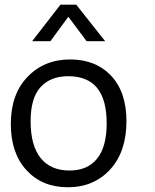

<svg xmlns="http://www.w3.org/2000/svg" viewBox="-20 -789 655 809"><path d="M25.6 -266.7Q25.6 -392.3 96.2 -465.4Q166.7 -538.5 275.6 -538.5Q383.3 -538.5 448.1 -469.9Q512.8 -401.3 512.8 -278.2Q512.8 -150 444.2 -75Q375.6 0 265.4 0Q157.7 0 91.7 -71.8Q25.6 -143.6 25.6 -266.7ZM109 -278.2Q109 -175.6 151.3 -123.1Q193.6 -70.5 273.1 -70.5Q348.7 -70.5 389.1 -120.5Q429.5 -170.5 429.5 -269.2Q429.5 -369.2 389.1 -418.6Q348.7 -467.9 266.7 -467.9Q193.6 -467.9 151.3 -422.4Q109 -376.9 109 -278.2ZM266.7 -716.7 192.3 -615.4H115.4L234.6 -769.2H301.3L423.1 -615.4H344.9L269.2 -716.7Z"/></svg>

Font: Slabo 13px
Style: Regular
Weight: 400
Designer: John Hudson
Foundry: Tiro Typeworks Ltd.
Version: Version 1.02 Build 005a